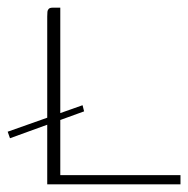

<svg xmlns="http://www.w3.org/2000/svg" viewBox="-21 -480 490 500"><path d="M194 -206 198 -190 5 -120 -1 -137ZM136 -460V-24H449V0H102V-437Q102 -445 102.5 -449.5Q103 -454 106 -457Q109 -460 116 -460Z"/></svg>

Font: Genos ExtraLight
Style: Regular
Weight: 250
Designer: Robert E. Leuschke
Foundry: Robert E. Leuschke
Version: Version 1.010